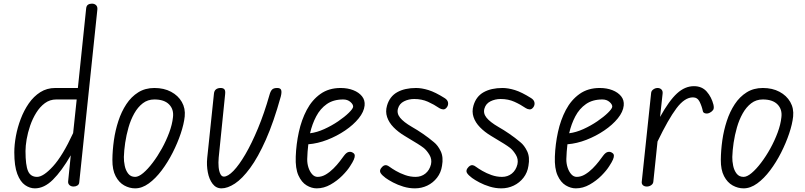

<svg xmlns="http://www.w3.org/2000/svg" viewBox="-20 -1024 4420 1054"><path d="M171.5 10Q143.5 10 117.5 -8Q91.5 -26 75 -69Q58.5 -112 58.5 -187.5Q58.5 -228.5 67.2 -276.5Q76 -324.5 93.8 -371.2Q111.5 -418 138.2 -456.5Q165 -495 201.2 -518Q237.5 -541 283.5 -541H407.5L453 -978Q454.5 -992.5 463.2 -998.2Q472 -1004 484.5 -1004Q498.5 -1004 507.2 -995.8Q516 -987.5 514.5 -972L415 -22.5Q414 -11.5 405 -5.8Q396 0 384 0Q370 0 361.5 -7.8Q353 -15.5 354 -28L368.5 -171.5Q318.5 -85 270.5 -37.5Q222.5 10 171.5 10ZM183.5 -53Q218 -53 271 -111Q324 -169 381.5 -293.5L401 -478H289Q254 -478 226.5 -457.8Q199 -437.5 178.8 -404.8Q158.5 -372 145.5 -334Q132.5 -296 126.2 -259.2Q120 -222.5 120 -195Q120 -116.5 134 -84.8Q148 -53 183.5 -53Z M722 10Q691 10 662 -6Q633 -22 614.8 -56.8Q596.5 -91.5 597 -147Q597.5 -198.5 605.2 -253.5Q613 -308.5 629.8 -359.8Q646.5 -411 673.5 -452Q700.5 -493 738.8 -517Q777 -541 827.5 -541Q880 -541 919 -520.2Q958 -499.5 978.2 -464.2Q998.5 -429 994 -384.5Q989.5 -342.5 972 -290.5Q954.5 -238.5 927.8 -185.8Q901 -133 867.5 -88.5Q834 -44 796.8 -17Q759.5 10 722 10ZM722 -53Q741 -53 766.2 -74.2Q791.5 -95.5 818.2 -130.8Q845 -166 868.8 -209Q892.5 -252 909 -296.5Q925.5 -341 929.5 -380Q935 -423.5 908.2 -450.8Q881.5 -478 827.5 -478Q791 -478 763.8 -457Q736.5 -436 717 -401.2Q697.5 -366.5 685.5 -324.5Q673.5 -282.5 667.2 -240.2Q661 -198 660 -162.5Q659.5 -139.5 664.8 -114Q670 -88.5 683.8 -70.8Q697.5 -53 722 -53Z M1196 10Q1166 10 1147 -15Q1128 -40 1120.8 -78.2Q1113.5 -116.5 1117.5 -156.5L1154.5 -510Q1156 -526 1165.8 -533.5Q1175.5 -541 1191 -541Q1205 -541 1211.5 -534Q1218 -527 1216 -508L1180.5 -158.5Q1178 -130.5 1180.2 -106.8Q1182.5 -83 1189.8 -68.8Q1197 -54.5 1209 -54.5Q1231 -54.5 1261.8 -86.2Q1292.5 -118 1327 -177Q1361.5 -236 1396 -318.8Q1430.5 -401.5 1459.5 -503.5Q1465 -523.5 1473.5 -532.2Q1482 -541 1501.5 -541Q1519.5 -541 1523.5 -529.8Q1527.5 -518.5 1521.5 -494.5Q1482.5 -354 1439.5 -257.2Q1396.5 -160.5 1353.2 -101.8Q1310 -43 1269.8 -16.5Q1229.5 10 1196 10Z M1718.5 10Q1690.5 10 1663 -6.5Q1635.5 -23 1618.2 -61.2Q1601 -99.5 1603.5 -164.5Q1606 -232.5 1620.5 -299.2Q1635 -366 1664 -420.8Q1693 -475.5 1739 -508.2Q1785 -541 1850 -541Q1888.5 -541 1919.2 -529Q1950 -517 1967.2 -495.5Q1984.5 -474 1981.5 -444.5Q1978 -410 1949 -374.2Q1920 -338.5 1874.8 -307.8Q1829.5 -277 1776.8 -256.5Q1724 -236 1672.5 -232Q1670 -211.5 1668.5 -191Q1667 -170.5 1666.5 -151Q1666 -127 1673.2 -104.5Q1680.5 -82 1693.5 -67.5Q1706.5 -53 1723.5 -53Q1746.5 -53 1768.8 -66.2Q1791 -79.5 1810.5 -99Q1830 -118.5 1845 -138Q1860 -157.5 1869 -170Q1882 -187.5 1895.2 -190Q1908.5 -192.5 1919.5 -184Q1926.5 -179.5 1927.5 -171Q1928.5 -162.5 1922.5 -148.2Q1916.5 -134 1902 -112Q1887.5 -88.5 1859.2 -60Q1831 -31.5 1794.5 -10.8Q1758 10 1718.5 10ZM1682 -292.5Q1719.5 -297 1760.2 -315.5Q1801 -334 1836.5 -358.2Q1872 -382.5 1894.5 -404.5Q1917 -426.5 1918.5 -437.5Q1919.5 -450.5 1903.8 -464.2Q1888 -478 1864 -478Q1810.5 -478 1774.2 -452.8Q1738 -427.5 1715.8 -385.2Q1693.5 -343 1682 -292.5Z M2257.5 10Q2225.5 10 2194.2 0.5Q2163 -9 2137.5 -22.5Q2112 -36 2097 -47Q2077.5 -61.5 2069.8 -73.5Q2062 -85.5 2071 -99.5Q2078.5 -110 2085.8 -114.2Q2093 -118.5 2101.2 -117Q2109.5 -115.5 2119 -108Q2131 -99 2153.2 -86Q2175.5 -73 2203.8 -63Q2232 -53 2261.5 -53Q2292.5 -53 2315.2 -71.2Q2338 -89.5 2346 -122Q2352 -150 2337.5 -174Q2323 -198 2306.5 -211.5Q2293 -222 2272.5 -234.8Q2252 -247.5 2232.2 -259.2Q2212.5 -271 2200.5 -278.5Q2165.5 -299.5 2140.2 -325.5Q2115 -351.5 2105 -381.5Q2095 -411.5 2104.5 -444Q2119 -494.5 2160.5 -517.8Q2202 -541 2264 -541Q2295 -541 2332.2 -529.5Q2369.5 -518 2421 -485.5Q2437 -475.5 2439.5 -461.5Q2442 -447.5 2433.5 -435.5Q2424 -422.5 2412.5 -423.5Q2401 -424.5 2392.5 -430Q2362.5 -450.5 2329 -465.5Q2295.5 -480.5 2254 -480.5Q2223.5 -480.5 2198 -467.8Q2172.5 -455 2165 -428.5Q2157 -402 2176.2 -378Q2195.5 -354 2241 -327.5Q2271 -310.5 2302 -289.2Q2333 -268 2362 -243.5Q2384 -226 2399.5 -193.5Q2415 -161 2406.5 -114Q2401 -76.5 2379.2 -48.5Q2357.5 -20.5 2325.8 -5.2Q2294 10 2257.5 10Z M2732 10Q2700 10 2668.8 0.5Q2637.5 -9 2612 -22.5Q2586.5 -36 2571.5 -47Q2552 -61.5 2544.2 -73.5Q2536.5 -85.5 2545.5 -99.5Q2553 -110 2560.2 -114.2Q2567.5 -118.5 2575.8 -117Q2584 -115.5 2593.5 -108Q2605.5 -99 2627.8 -86Q2650 -73 2678.2 -63Q2706.5 -53 2736 -53Q2767 -53 2789.8 -71.2Q2812.5 -89.5 2820.5 -122Q2826.5 -150 2812 -174Q2797.5 -198 2781 -211.5Q2767.5 -222 2747 -234.8Q2726.5 -247.5 2706.8 -259.2Q2687 -271 2675 -278.5Q2640 -299.5 2614.8 -325.5Q2589.5 -351.5 2579.5 -381.5Q2569.5 -411.5 2579 -444Q2593.5 -494.5 2635 -517.8Q2676.5 -541 2738.5 -541Q2769.5 -541 2806.8 -529.5Q2844 -518 2895.5 -485.5Q2911.5 -475.5 2914 -461.5Q2916.5 -447.5 2908 -435.5Q2898.5 -422.5 2887 -423.5Q2875.5 -424.5 2867 -430Q2837 -450.5 2803.5 -465.5Q2770 -480.5 2728.5 -480.5Q2698 -480.5 2672.5 -467.8Q2647 -455 2639.5 -428.5Q2631.5 -402 2650.8 -378Q2670 -354 2715.5 -327.5Q2745.5 -310.5 2776.5 -289.2Q2807.5 -268 2836.5 -243.5Q2858.5 -226 2874 -193.5Q2889.5 -161 2881 -114Q2875.5 -76.5 2853.8 -48.5Q2832 -20.5 2800.2 -5.2Q2768.5 10 2732 10Z M3141 10Q3113 10 3085.5 -6.5Q3058 -23 3040.8 -61.2Q3023.5 -99.5 3026 -164.5Q3028.5 -232.5 3043 -299.2Q3057.5 -366 3086.5 -420.8Q3115.5 -475.5 3161.5 -508.2Q3207.5 -541 3272.5 -541Q3311 -541 3341.8 -529Q3372.5 -517 3389.8 -495.5Q3407 -474 3404 -444.5Q3400.5 -410 3371.5 -374.2Q3342.5 -338.5 3297.2 -307.8Q3252 -277 3199.2 -256.5Q3146.5 -236 3095 -232Q3092.5 -211.5 3091 -191Q3089.5 -170.5 3089 -151Q3088.5 -127 3095.8 -104.5Q3103 -82 3116 -67.5Q3129 -53 3146 -53Q3169 -53 3191.2 -66.2Q3213.5 -79.5 3233 -99Q3252.5 -118.5 3267.5 -138Q3282.5 -157.5 3291.5 -170Q3304.5 -187.5 3317.8 -190Q3331 -192.5 3342 -184Q3349 -179.5 3350 -171Q3351 -162.5 3345 -148.2Q3339 -134 3324.5 -112Q3310 -88.5 3281.8 -60Q3253.5 -31.5 3217 -10.8Q3180.5 10 3141 10ZM3104.5 -292.5Q3142 -297 3182.8 -315.5Q3223.5 -334 3259 -358.2Q3294.5 -382.5 3317 -404.5Q3339.5 -426.5 3341 -437.5Q3342 -450.5 3326.2 -464.2Q3310.5 -478 3286.5 -478Q3233 -478 3196.8 -452.8Q3160.5 -427.5 3138.2 -385.2Q3116 -343 3104.5 -292.5Z M3531 0Q3517.5 0 3509.5 -7.2Q3501.5 -14.5 3503 -27L3554.5 -514Q3555.5 -525.5 3566.5 -533.2Q3577.5 -541 3590 -541Q3602.5 -541 3610.8 -533Q3619 -525 3617.5 -510.5L3603.5 -382Q3653 -471.5 3696.5 -511.2Q3740 -551 3789.5 -551Q3833.5 -551 3859.8 -521Q3886 -491 3896.5 -449.5Q3901 -429.5 3894.8 -420.5Q3888.5 -411.5 3877 -405.5Q3865 -399 3852.8 -401.5Q3840.5 -404 3838.5 -413.5Q3833 -440 3821 -464.8Q3809 -489.5 3784 -489.5Q3738.5 -489.5 3693.5 -429.5Q3648.5 -369.5 3589.5 -247L3566.5 -26.5Q3565.5 -15 3554.8 -7.5Q3544 0 3531 0Z M4062 10Q4031 10 4002 -6Q3973 -22 3954.8 -56.8Q3936.5 -91.5 3937 -147Q3937.5 -198.5 3945.2 -253.5Q3953 -308.5 3969.8 -359.8Q3986.5 -411 4013.5 -452Q4040.5 -493 4078.8 -517Q4117 -541 4167.5 -541Q4220 -541 4259 -520.2Q4298 -499.5 4318.2 -464.2Q4338.5 -429 4334 -384.5Q4329.5 -342.5 4312 -290.5Q4294.5 -238.5 4267.8 -185.8Q4241 -133 4207.5 -88.5Q4174 -44 4136.8 -17Q4099.5 10 4062 10ZM4062 -53Q4081 -53 4106.2 -74.2Q4131.5 -95.5 4158.2 -130.8Q4185 -166 4208.8 -209Q4232.5 -252 4249 -296.5Q4265.5 -341 4269.5 -380Q4275 -423.5 4248.2 -450.8Q4221.5 -478 4167.5 -478Q4131 -478 4103.8 -457Q4076.5 -436 4057 -401.2Q4037.5 -366.5 4025.5 -324.5Q4013.5 -282.5 4007.2 -240.2Q4001 -198 4000 -162.5Q3999.5 -139.5 4004.8 -114Q4010 -88.5 4023.8 -70.8Q4037.5 -53 4062 -53Z"/></svg>

Font: Edu NSW ACT Hand
Style: Regular
Weight: 400
Designer: Tina and Corey Anderson, Eben Sorkin, Mirko Velimirovic
Foundry: Sorkin Type Co.
Version: Version 2.000